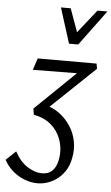

<svg xmlns="http://www.w3.org/2000/svg" viewBox="-119 -748 625 1079"><g transform="rotate(5 193.5 -209.0)"><path d="M134 289Q99 289 62.5 275.5Q26 262 -5 235.5Q-36 209 -55 173L0 121Q30 177 72.5 204Q115 231 153 231Q191 231 212 210.5Q233 190 241 155Q250 118 245.5 79Q241 40 222 4.5Q203 -31 168.5 -57Q134 -83 81 -93L75 -127L343 -386L362 -347L53 -344L75 -410H407L412 -381L141 -123L138 -153Q184 -143 221 -115.5Q258 -88 283.5 -49Q309 -10 318 37Q327 84 316 134Q309 171 291.5 199.5Q274 228 249 248Q224 268 194.5 278.5Q165 289 134 289ZM243 -508 265 -554 386 -707H442L295 -508ZM243 -508 180 -707H235L290 -555L295 -508Z"/></g></svg>

Font: Ysabeau Office Medium
Style: Italic
Weight: 500
Italic angle: -12°
Designer: Christian Thalmann (Catharsis Fonts)
Version: Version 2.001;gftools[0.9.30]; featfreeze: tnum,lnum,ss02